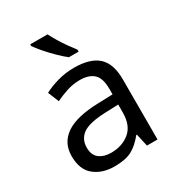

<svg xmlns="http://www.w3.org/2000/svg" viewBox="-184 -882 928 1007"><g transform="rotate(-30 280.5 -378.0)"><path d="M288 -545Q386 -545 433 -502Q480 -459 480 -365V0H416L399 -76H395Q360 -32 321.5 -11Q283 10 215 10Q142 10 94 -28.5Q46 -67 46 -149Q46 -229 109 -272.5Q172 -316 303 -320L394 -323V-355Q394 -422 365 -448Q336 -474 283 -474Q241 -474 203 -461.5Q165 -449 132 -433L105 -499Q140 -518 188 -531.5Q236 -545 288 -545ZM314 -259Q214 -255 175.5 -227Q137 -199 137 -148Q137 -103 164.5 -82Q192 -61 235 -61Q303 -61 348 -98.5Q393 -136 393 -214V-262ZM256 -766Q267 -744 283.5 -716.5Q300 -689 318.5 -663Q337 -637 352 -618V-606H293Q270 -624 241 -652.5Q212 -681 187.5 -709.5Q163 -738 151 -756V-766Z"/></g></svg>

Font: Noto Sans Chorasmian
Style: Regular
Weight: 400
Designer: Federico Parra Barrios
Foundry: Google LLC
Version: Version 1.004; ttfautohint (v1.8.4.7-5d5b)